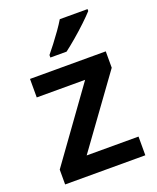

<svg xmlns="http://www.w3.org/2000/svg" viewBox="-142 -851 765 936"><g transform="rotate(-20 240.5 -383.0)"><path d="M448 0H32V-77L298 -446H47V-542H440V-457L179 -97H448ZM427 -756Q411 -738 380.5 -709Q350 -680 317 -652Q284 -624 260 -606H176V-619Q191 -637 211 -663Q231 -689 250.5 -716.5Q270 -744 283 -766H427Z"/></g></svg>

Font: Noto Sans Gurmukhi UI SemiBold
Style: Regular
Weight: 600
Designer: Jelle Bosma - Monotype Design Team
Foundry: Monotype Imaging Inc.
Version: Version 2.004; ttfautohint (v1.8.4.7-5d5b)